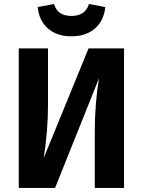

<svg xmlns="http://www.w3.org/2000/svg" viewBox="-20 -932 708 952"><path d="M167 -897 248 -912Q265 -853 334 -853Q403 -853 421 -912L502 -897Q496 -831 451.5 -791.5Q407 -752 334 -752Q261 -752 217 -791.5Q173 -831 167 -897ZM595 -692V0H450V-278Q450 -420 471 -544L253 0H73V-692H218V-411Q218 -285 197 -149L419 -692Z"/></svg>

Font: FiraGO SemiBold
Style: Regular
Weight: 600
Designer: bBox Type
Foundry: bBox Type GmbH
Version: Version 1.001;PS 001.001;hotconv 1.0.88;makeotf.lib2.5.64775